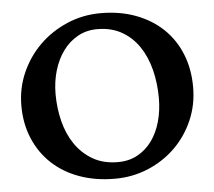

<svg xmlns="http://www.w3.org/2000/svg" viewBox="-52 -779 947 848"><g transform="rotate(-5 421.5 -355.0)"><path d="M40 -345Q40 -423 70.5 -491.5Q101 -560 153 -611Q205 -662 275 -692Q345 -722 424 -722Q509 -722 579 -696Q649 -670 699 -622.5Q749 -575 776 -508.5Q803 -442 803 -361Q803 -283 773.5 -215Q744 -147 692.5 -96.5Q641 -46 572 -17Q503 12 424 12Q338 12 267.5 -13.5Q197 -39 146.5 -86Q96 -133 68 -199Q40 -265 40 -345ZM444 -60Q493 -60 531 -81Q569 -102 595 -138Q621 -174 634.5 -222.5Q648 -271 648 -326Q648 -392 633 -451.5Q618 -511 587.5 -556Q557 -601 511 -627Q465 -653 403 -653Q355 -653 316.5 -631.5Q278 -610 251 -573Q224 -536 209.5 -487Q195 -438 195 -383Q195 -321 209.5 -263Q224 -205 254.5 -160Q285 -115 332 -87.5Q379 -60 444 -60Z"/></g></svg>

Font: Lusitana
Style: Bold
Weight: 700
Designer: Ana Paula Megda
Foundry: Ana Paula Megda
Version: Version 1.000; ttfautohint (v1.1) -l 8 -r 50 -G 200 -x 14 -D